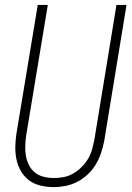

<svg xmlns="http://www.w3.org/2000/svg" viewBox="-20 -755 540 783"><path d="M199 8Q172 8 146 2Q120 -4 99.5 -19Q79 -34 66 -56Q53 -78 47.5 -103.5Q42 -129 42.5 -156Q43 -183 47 -210L134 -735H175L87 -204Q84 -183 83 -161.5Q82 -140 85.5 -120Q89 -100 98 -82Q107 -64 122.5 -51.5Q138 -39 158.5 -34Q179 -29 200 -29Q220 -29 240.5 -33Q261 -37 279 -47.5Q297 -58 313 -74Q329 -90 339.5 -108Q350 -126 355.5 -146Q361 -166 365 -186L455 -735H496L405 -180Q400 -155 392 -131Q384 -107 371 -85Q358 -63 338.5 -44.5Q319 -26 296 -14Q273 -2 248 3Q223 8 199 8Z"/></svg>

Font: Iosevka SS18 Extralight
Style: Italic
Weight: 200
Italic angle: -9°
Monospace: yes
Designer: Belleve Invis
Foundry: Belleve Invis
Version: Version 25.1.1; ttfautohint (v1.8.4)